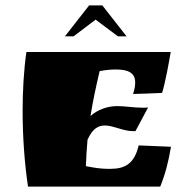

<svg xmlns="http://www.w3.org/2000/svg" viewBox="-20 -693 711 713"><path d="M614 -500C607 -459 594 -387 582 -348C540 -346 515 -345 474 -344C480 -361 482 -375 482 -387C482 -422 457 -435 410 -435C392 -435 372 -433 350 -429C337 -374 325 -318 316 -262C342 -286 380 -299 415 -299C445 -299 478 -293 509 -293C516 -293 523 -293 530 -294L483 -206H474C437 -206 401 -227 370 -227C345 -227 324 -216 305 -174C302 -141 300 -108 299 -76C330 -70 354 -66 381 -66H390C444 -66 479 -85 495 -153L615 -148C605 -90 594 -47 575 0H84C72 -81 64 -179 64 -280C64 -354 68 -429 78 -500ZM221 -558H253L335 -620L418 -558H450L360 -673H311Z"/></svg>

Font: Ruslan Display
Style: Regular
Weight: 400
Designer: Denis Masharov, Vladimir Rabdu
Foundry: Denis Masharov, Vladimir Rabdu
Version: Version 1.001